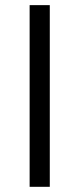

<svg xmlns="http://www.w3.org/2000/svg" viewBox="-20 -720 306 740"><path d="M94.2 0V-700.2H171.9V0Z"/></svg>

Font: Montserrat-Arabic Light
Style: Regular
Weight: 300
Designer: Mohamed Gaber
Foundry: Kief Type Foundry
Version: Version 5.008;PS 005.008;hotconv 1.0.88;makeotf.lib2.5.64775